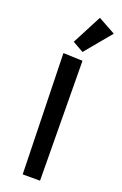

<svg xmlns="http://www.w3.org/2000/svg" viewBox="-174 -987 648 1019"><g transform="rotate(20 150.0 -477.5)"><path d="M193 -692 84 -696 101 -17H199ZM202 -938 115 -771 177 -736 300 -884Z"/></g></svg>

Font: McLaren
Style: Regular
Weight: 400
Designer: Astigmatic (AOETI)
Foundry: Astigmatic (AOETI)
Version: Version 1.000